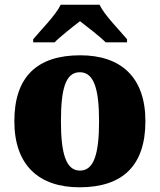

<svg xmlns="http://www.w3.org/2000/svg" viewBox="-20 -786 680 816"><path d="M121 -619V-606H212C233 -628 290 -673 320 -696C350 -673 408 -628 429 -606H520V-619C489 -657 424 -721 403 -766H238C217 -721 152 -657 121 -619ZM318 10C502 10 598 -83 598 -271C598 -459 493 -551 321 -551C137 -551 41 -459 41 -271C41 -83 146 10 318 10ZM320 -61C260 -61 239 -134 239 -271C239 -409 259 -479 319 -479C379 -479 401 -409 401 -271C401 -134 380 -61 320 -61Z"/></svg>

Font: Noto Serif Thai Black
Style: Regular
Weight: 900
Designer: Monotype Design Team
Foundry: Monotype Imaging Inc.
Version: Version 2.002